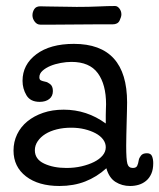

<svg xmlns="http://www.w3.org/2000/svg" viewBox="-20 -608 530 639"><path d="M25 0ZM332 -224Q332 -235 332.5 -245.5Q333 -256 333 -261Q333 -327 305.5 -364.5Q278 -402 218 -402Q201 -402 182 -398.5Q163 -395 147.5 -388.5Q132 -382 121.5 -372.5Q111 -363 111 -351Q111 -343 116 -340.5Q121 -338 131 -336Q138 -335 147 -328Q156 -321 156 -305Q156 -288 144 -278.5Q132 -269 112 -269Q81 -269 68 -291Q55 -313 55 -339Q55 -393 101 -427.5Q147 -462 226 -462Q403 -462 403 -267Q403 -256 402.5 -238Q402 -220 401.5 -199.5Q401 -179 400.5 -158.5Q400 -138 400 -123Q400 -77 404 -63Q408 -49 422 -49Q433 -49 436.5 -56Q440 -63 442 -76Q443 -82 449 -90Q455 -98 469 -98Q482 -98 486 -88Q490 -78 490 -65Q490 -44 483.5 -29.5Q477 -15 466 -6Q455 3 441.5 7Q428 11 413 11Q386 11 364.5 -2.5Q343 -16 334 -48Q302 -19 263.5 -4Q225 11 178 11Q108 11 66.5 -21Q25 -53 25 -107Q25 -136 37 -161Q49 -186 71 -204Q93 -222 123.5 -232.5Q154 -243 192 -243Q269 -243 332 -197ZM96 -108Q96 -78 127 -63.5Q158 -49 201 -49Q228 -49 251.5 -54.5Q275 -60 293 -69Q311 -78 321.5 -90.5Q332 -103 332 -118Q332 -132 323 -144Q314 -156 298 -164.5Q282 -173 261.5 -178Q241 -183 217 -183Q191 -183 169 -177.5Q147 -172 131 -162Q115 -152 105.5 -138Q96 -124 96 -108ZM363 -588Q371 -588 377.5 -579.5Q384 -571 384 -560Q384 -552 378 -539.5Q372 -527 355 -527Q335 -527 301.5 -527Q268 -527 232 -526.5Q196 -526 164 -526Q132 -526 114 -526Q103 -526 95.5 -536Q88 -546 88 -557Q88 -568 94 -577.5Q100 -587 114 -587Q121 -587 136 -586.5Q151 -586 169 -586Q187 -586 204.5 -585.5Q222 -585 235 -585Q277 -585 308 -586.5Q339 -588 363 -588Z"/></svg>

Font: Life Savers
Style: Bold
Weight: 700
Designer: Pablo Impallari, Rodrigo Fuenzalida, Brenda Gallo
Foundry: Pablo Impallari, Rodrigo Fuenzalida, Brenda Gallo
Version: Version 3.001; ttfautohint (v0.95) -l 8 -r 50 -G 200 -x 14 -